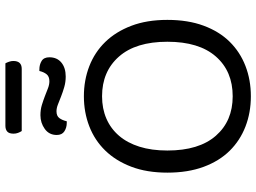

<svg xmlns="http://www.w3.org/2000/svg" viewBox="-142 -818 972 729"><g transform="rotate(-90 344.5 -453.0)"><path d="M212 -857Q208 -863 205 -871Q202 -879 202 -888Q202 -905 210 -912Q218 -919 232 -919H469Q472 -914 475 -905.5Q478 -897 478 -889Q478 -857 448 -857ZM272 -786Q293 -786 311 -780.5Q329 -775 344.5 -769Q360 -763 374 -757.5Q388 -752 401 -752Q419 -752 427.5 -762.5Q436 -773 440 -790H446Q464 -790 478 -781.5Q492 -773 492 -752Q492 -723 472 -706.5Q452 -690 419 -690Q398 -690 379 -695.5Q360 -701 343.5 -707.5Q327 -714 313 -719.5Q299 -725 287 -725Q269 -725 261 -714Q253 -703 249 -686H243Q225 -686 211 -695Q197 -704 197 -724Q197 -753 220 -769.5Q243 -786 272 -786ZM634 -304Q634 -226 612 -166.5Q590 -107 551 -67.5Q512 -28 459 -7.5Q406 13 344 13Q282 13 229 -7.5Q176 -28 137 -67.5Q98 -107 76 -166.5Q54 -226 54 -304Q54 -382 76.5 -441Q99 -500 138 -540Q177 -580 230 -600.5Q283 -621 344 -621Q405 -621 458 -600.5Q511 -580 550 -540Q589 -500 611.5 -441Q634 -382 634 -304ZM551 -304Q551 -424 494.5 -488Q438 -552 344 -552Q297 -552 259 -535.5Q221 -519 194 -487.5Q167 -456 152.5 -410Q138 -364 138 -304Q138 -184 194 -120Q250 -56 344 -56Q439 -56 495 -120Q551 -184 551 -304Z"/></g></svg>

Font: Baloo Chettan 2
Style: Regular
Weight: 400
Designer: Maithili Shingre, Unnati Kotecha and Ek Type
Foundry: Ek Type
Version: Version 1.640;hotconv 1.0.111;makeotfexe 2.5.65597; ttfautoh